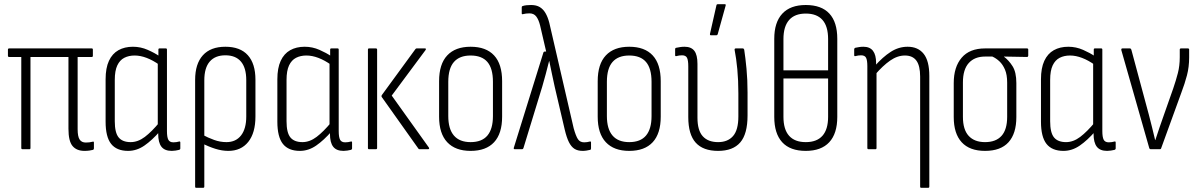

<svg xmlns="http://www.w3.org/2000/svg" viewBox="-20 -715 5740 920"><path d="M385 8Q347 8 327.5 -15.5Q308 -39 308 -98V-442H126V-6Q126 0 121 0H88Q82 0 82 -6V-442H24Q18 -442 18 -448V-477Q18 -483 24 -483H420Q425 -483 425 -477V-448Q425 -442 420 -442H352V-96Q352 -61 361.5 -46.5Q371 -32 391 -32Q400 -32 408.5 -33Q417 -34 424 -36Q430 -38 430 -32V-4Q430 1 426 3Q419 5 408 6.5Q397 8 385 8Z M594 8Q539 8 512.5 -25.5Q486 -59 486 -132V-335Q486 -389 502 -423.5Q518 -458 547.5 -474.5Q577 -491 617 -491Q654 -491 688 -476Q722 -461 745 -445L744 -404Q713 -426 683 -437.5Q653 -449 625 -449Q597 -449 575.5 -438Q554 -427 542 -401.5Q530 -376 530 -332V-134Q530 -79 548.5 -56.5Q567 -34 606 -34Q641 -34 674 -59Q707 -84 745 -130L747 -87Q709 -43 672 -17.5Q635 8 594 8ZM803 8Q769 8 753.5 -12Q738 -32 738 -74V-97L736 -107V-417L739 -434V-477Q739 -483 744 -483H775Q780 -483 780 -477V-87Q780 -58 786.5 -45.5Q793 -33 811 -33Q818 -33 825 -34Q832 -35 839 -37Q844 -38 844 -32V-4Q844 1 839 3Q831 5 821 6.5Q811 8 803 8Z M920 185Q915 185 915 179V-332Q915 -409 952 -450Q989 -491 1060 -491Q1131 -491 1167.5 -450.5Q1204 -410 1204 -333V-157Q1204 -78 1169.5 -35Q1135 8 1074 8Q1044 8 1012 -2Q980 -12 949 -28V-70Q977 -55 1006 -44.5Q1035 -34 1065 -34Q1110 -34 1135 -66Q1160 -98 1160 -157V-331Q1160 -390 1134.5 -420Q1109 -450 1060 -450Q1011 -450 985 -420Q959 -390 959 -330V179Q959 185 953 185Z M1417 8Q1362 8 1335.5 -25.5Q1309 -59 1309 -132V-335Q1309 -389 1325 -423.5Q1341 -458 1370.5 -474.5Q1400 -491 1440 -491Q1477 -491 1511 -476Q1545 -461 1568 -445L1567 -404Q1536 -426 1506 -437.5Q1476 -449 1448 -449Q1420 -449 1398.5 -438Q1377 -427 1365 -401.5Q1353 -376 1353 -332V-134Q1353 -79 1371.5 -56.5Q1390 -34 1429 -34Q1464 -34 1497 -59Q1530 -84 1568 -130L1570 -87Q1532 -43 1495 -17.5Q1458 8 1417 8ZM1626 8Q1592 8 1576.5 -12Q1561 -32 1561 -74V-97L1559 -107V-417L1562 -434V-477Q1562 -483 1567 -483H1598Q1603 -483 1603 -477V-87Q1603 -58 1609.5 -45.5Q1616 -33 1634 -33Q1641 -33 1648 -34Q1655 -35 1662 -37Q1667 -38 1667 -32V-4Q1667 1 1662 3Q1654 5 1644 6.5Q1634 8 1626 8Z M1990 0Q1986 0 1984 -4L1810 -249Q1806 -254 1810 -260L1970 -479Q1973 -483 1976 -483H2016Q2024 -483 2019 -475L1857 -257L2035 -8Q2037 -5 2036 -2.5Q2035 0 2031 0ZM1748 0Q1743 0 1743 -6V-477Q1743 -483 1748 -483H1781Q1787 -483 1787 -477V-6Q1787 0 1781 0Z M2235 8Q2162 8 2123 -33.5Q2084 -75 2084 -156V-326Q2084 -408 2123 -449.5Q2162 -491 2235 -491Q2309 -491 2347.5 -449.5Q2386 -408 2386 -326V-156Q2386 -75 2347.5 -33.5Q2309 8 2235 8ZM2235 -34Q2289 -34 2315.5 -65.5Q2342 -97 2342 -159V-323Q2342 -387 2315.5 -418Q2289 -449 2235 -449Q2182 -449 2155 -418Q2128 -387 2128 -323V-159Q2128 -97 2155 -65.5Q2182 -34 2235 -34Z M2772 8Q2748 8 2732.5 -2Q2717 -12 2706 -34Q2695 -56 2686 -94L2638 -299Q2631 -330 2625 -359.5Q2619 -389 2612 -422H2611Q2603 -389 2595 -360Q2587 -331 2578 -299L2488 -5Q2486 0 2482 0H2447Q2440 0 2442 -7L2584 -464Q2586 -468 2590 -468H2597L2568 -593Q2561 -621 2549.5 -636Q2538 -651 2517 -651Q2500 -651 2485 -647Q2480 -646 2480 -651V-680Q2480 -685 2484 -686Q2493 -689 2503.5 -690Q2514 -691 2525 -691Q2550 -691 2566.5 -681Q2583 -671 2594 -652Q2605 -633 2612 -606L2729 -100Q2739 -64 2749 -48.5Q2759 -33 2779 -33Q2793 -33 2807 -37Q2812 -38 2812 -32V-4Q2812 2 2808 3Q2800 5 2790.5 6.5Q2781 8 2772 8Z M2995 8Q2922 8 2883 -33.5Q2844 -75 2844 -156V-326Q2844 -408 2883 -449.5Q2922 -491 2995 -491Q3069 -491 3107.5 -449.5Q3146 -408 3146 -326V-156Q3146 -75 3107.5 -33.5Q3069 8 2995 8ZM2995 -34Q3049 -34 3075.5 -65.5Q3102 -97 3102 -159V-323Q3102 -387 3075.5 -418Q3049 -449 2995 -449Q2942 -449 2915 -418Q2888 -387 2888 -323V-159Q2888 -97 2915 -65.5Q2942 -34 2995 -34Z M3421 8Q3349 8 3313.5 -31.5Q3278 -71 3278 -154V-397Q3278 -426 3272 -438Q3266 -450 3248 -450Q3242 -450 3234.5 -449Q3227 -448 3220 -446Q3215 -445 3215 -451V-479Q3215 -485 3220 -486Q3229 -488 3239.5 -489.5Q3250 -491 3260 -491Q3292 -491 3307 -471.5Q3322 -452 3322 -409V-151Q3322 -90 3347.5 -62Q3373 -34 3421 -34Q3467 -34 3492.5 -63Q3518 -92 3518 -157V-268Q3518 -330 3513 -383Q3508 -436 3500 -476Q3499 -483 3506 -483H3539Q3544 -483 3546 -477Q3552 -438 3557 -385.5Q3562 -333 3562 -272V-162Q3562 -73 3527 -32.5Q3492 8 3421 8ZM3386 -546Q3381 -546 3382 -553L3413 -690Q3414 -693 3415.5 -694Q3417 -695 3420 -695H3453Q3459 -695 3457 -688L3419 -551Q3417 -546 3413 -546Z M3841 -691Q3916 -691 3954 -650Q3992 -609 3992 -529V-155Q3992 -75 3953.5 -33.5Q3915 8 3841 8Q3766 8 3728 -33.5Q3690 -75 3690 -155V-529Q3690 -608 3728.5 -649.5Q3767 -691 3841 -691ZM3841 -650Q3788 -650 3761 -619Q3734 -588 3734 -528V-378H3948V-528Q3948 -589 3921 -619.5Q3894 -650 3841 -650ZM3841 -34Q3894 -34 3921 -64.5Q3948 -95 3948 -155V-339H3734V-155Q3734 -95 3761 -64.5Q3788 -34 3841 -34Z M4394 185Q4389 185 4389 179V-348Q4389 -400 4371 -424.5Q4353 -449 4316 -449Q4280 -449 4245 -424.5Q4210 -400 4173 -357L4171 -398Q4210 -442 4248 -466.5Q4286 -491 4329 -491Q4379 -491 4406 -457Q4433 -423 4433 -351V179Q4433 185 4427 185ZM4142 0Q4136 0 4136 -6V-398Q4136 -426 4130 -438Q4124 -450 4106 -450Q4100 -450 4092.5 -449Q4085 -448 4078 -446Q4073 -445 4073 -451V-479Q4073 -484 4078 -486Q4087 -488 4097 -489.5Q4107 -491 4117 -491Q4148 -491 4163 -471.5Q4178 -452 4178 -413V-391L4180 -375V-6Q4180 0 4175 0Z M4700 8Q4626 8 4588 -33.5Q4550 -75 4550 -154V-317Q4550 -394 4588 -438.5Q4626 -483 4700 -483H4901Q4907 -483 4907 -477V-448Q4907 -446 4905.5 -444Q4904 -442 4901 -442L4791 -444V-443Q4814 -426 4832 -397.5Q4850 -369 4850 -317V-154Q4850 -75 4812.5 -33.5Q4775 8 4700 8ZM4700 -34Q4752 -34 4779 -64Q4806 -94 4806 -155V-319Q4806 -357 4795.5 -381.5Q4785 -406 4769 -421Q4753 -436 4735 -444H4700Q4650 -444 4622 -413Q4594 -382 4594 -320V-155Q4594 -94 4621.5 -64Q4649 -34 4700 -34Z M5076 8Q5021 8 4994.5 -25.5Q4968 -59 4968 -132V-335Q4968 -389 4984 -423.5Q5000 -458 5029.5 -474.5Q5059 -491 5099 -491Q5136 -491 5170 -476Q5204 -461 5227 -445L5226 -404Q5195 -426 5165 -437.5Q5135 -449 5107 -449Q5079 -449 5057.5 -438Q5036 -427 5024 -401.5Q5012 -376 5012 -332V-134Q5012 -79 5030.5 -56.5Q5049 -34 5088 -34Q5123 -34 5156 -59Q5189 -84 5227 -130L5229 -87Q5191 -43 5154 -17.5Q5117 8 5076 8ZM5285 8Q5251 8 5235.5 -12Q5220 -32 5220 -74V-97L5218 -107V-417L5221 -434V-477Q5221 -483 5226 -483H5257Q5262 -483 5262 -477V-87Q5262 -58 5268.5 -45.5Q5275 -33 5293 -33Q5300 -33 5307 -34Q5314 -35 5321 -37Q5326 -38 5326 -32V-4Q5326 1 5321 3Q5313 5 5303 6.5Q5293 8 5285 8Z M5493 0Q5489 0 5487 -5L5353 -475Q5352 -483 5358 -483H5394Q5399 -483 5401 -477L5485 -165Q5493 -134 5500.5 -104Q5508 -74 5515 -44H5516Q5526 -75 5536.5 -105.5Q5547 -136 5558 -167L5602 -292Q5615 -330 5624 -365Q5633 -400 5633 -441V-477Q5633 -483 5639 -483H5672Q5678 -483 5678 -477V-440Q5678 -394 5667.5 -354Q5657 -314 5641 -272L5544 -5Q5543 0 5537 0Z"/></svg>

Font: Sofia Sans Condensed Light
Style: Regular
Weight: 300
Designer: Botio Nikoltchev, Ani Petrova
Foundry: lettersoup
Version: Version 4.101